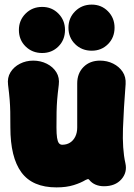

<svg xmlns="http://www.w3.org/2000/svg" viewBox="-20 -788 581 833"><path d="M524 -80Q533 -40 506.5 -10Q480 20 431 20Q411 20 394.5 13Q378 6 367 -8Q364 -12 359.5 -10.5Q355 -9 351 -7Q341 -1 328.5 4.5Q316 10 300 15Q284 20 265.5 22.5Q247 25 225 25Q121 25 73 -40Q25 -105 25 -235Q25 -277 24.5 -303Q24 -329 22 -354.5Q20 -380 15 -420Q11 -451 25.5 -474.5Q40 -498 66.5 -511.5Q93 -525 124 -525Q156 -525 183 -511.5Q210 -498 224.5 -474.5Q239 -451 235 -420Q230 -380 228 -354.5Q226 -329 225.5 -303Q225 -277 225 -235Q225 -207 227.5 -190.5Q230 -174 235.5 -167Q241 -160 250 -160Q269 -160 283.5 -169Q298 -178 306.5 -195Q315 -212 315 -235Q315 -277 315 -304Q315 -331 315 -357.5Q315 -384 315 -426Q315 -470 342.5 -497.5Q370 -525 414 -525Q445 -525 471 -512Q497 -499 512 -476.5Q527 -454 525 -423Q521 -371 518 -322.5Q515 -274 513.5 -230.5Q512 -187 514.5 -149Q517 -111 524 -80ZM163 -558Q120 -558 91 -586.5Q62 -615 62 -658Q62 -700 91 -729Q120 -758 163 -758Q205 -758 233.5 -729Q262 -700 262 -658Q262 -615 233.5 -586.5Q205 -558 163 -558ZM378 -568Q335 -568 306 -596.5Q277 -625 277 -668Q277 -710 306 -739Q335 -768 378 -768Q420 -768 448.5 -739Q477 -710 477 -668Q477 -625 448.5 -596.5Q420 -568 378 -568Z"/></svg>

Font: Winky Sans Black
Style: Regular
Weight: 900
Designer: Simon Atzbach
Foundry: typofactur
Version: Version 1.205